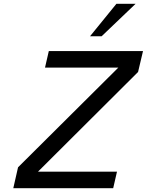

<svg xmlns="http://www.w3.org/2000/svg" viewBox="-20 -991 773 1011"><path d="M50 0 75 -110 603 -635H217L237 -722H733L707 -612L180 -87H596L576 0ZM515 -800H454L593 -971H694Z"/></svg>

Font: Perun
Style: Italic
Weight: 400
Italic angle: -12°
Foundry: Copyright (c) Stefan Peev, Context Ltd, 2016
Version: Version 1.027